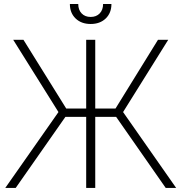

<svg xmlns="http://www.w3.org/2000/svg" viewBox="-20 -923 891 943"><path d="M447.8 -727.5V-390.1H547.4L755.9 -727.5H806.2L584.5 -372.6L845.2 0H793.9L550.3 -349.1H447.8V0H403.3V-349.1H301.3L57.1 0H5.9L267.1 -372.6L44.9 -727.5H95.2L305.2 -390.1H403.3V-727.5ZM425.3 -805.2Q379.4 -805.2 351.3 -832.3Q323.2 -859.4 323.2 -903.3H364.3Q364.3 -874.5 380.9 -857.2Q397.5 -839.8 425.3 -839.8Q453.1 -839.8 469.7 -857.2Q486.3 -874.5 486.3 -903.3H527.3Q527.3 -859.4 499.3 -832.3Q471.2 -805.2 425.3 -805.2Z"/></svg>

Font: Inter Display Extra Light
Style: Regular
Weight: 200
Designer: Rasmus Andersson
Foundry: rsms
Version: Version 4.000;git-4fc901f